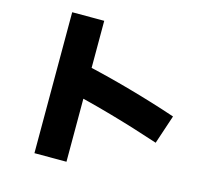

<svg xmlns="http://www.w3.org/2000/svg" viewBox="-121 -939 1243 1158"><g transform="rotate(15 500.0 -360.0)"><path d="M880 -170Q724 -222 574 -264.5Q424 -307 292 -337L342 -517Q487 -485 642.5 -441.5Q798 -398 940 -350ZM190 80V-800H390V80Z"/></g></svg>

Font: M PLUS 2 Thin Black
Style: Regular
Weight: 900
Version: Version 1.001